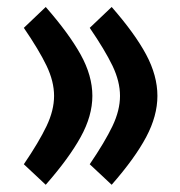

<svg xmlns="http://www.w3.org/2000/svg" viewBox="-20 -505 506 539"><path d="M231.9 -43.9Q274.4 -106.4 295.7 -150.9Q316.9 -195.3 316.9 -235.8Q316.9 -276.4 295.7 -320.6Q274.4 -364.7 231.9 -426.8L293.5 -485.4Q358.9 -410.6 390.4 -351.6Q421.9 -292.5 421.9 -235.8Q421.9 -179.7 390.4 -120.4Q358.9 -61 293.5 13.7ZM46.9 -43.9Q89.4 -106.4 110.6 -150.9Q131.8 -195.3 131.8 -235.8Q131.8 -276.4 110.6 -320.6Q89.4 -364.7 46.9 -426.8L108.4 -485.4Q173.8 -410.6 206.5 -351.6Q239.3 -292.5 239.3 -235.8Q239.3 -179.7 206.5 -120.4Q173.8 -61 108.4 13.7Z"/></svg>

Font: Vazirmatn FD NL SemiBold
Style: Regular
Weight: 600
Designer: Saber Rastikerdar
Foundry: Saber Rastikerdar
Version: Version 33.003